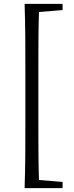

<svg xmlns="http://www.w3.org/2000/svg" viewBox="-20 -798 384 991"><path d="M144 173H303V141L181 131C178 30 178 -72 178 -172V-433C178 -535 178 -636 181 -736L303 -746V-778H107C111 -663 111 -547 111 -433V-172C111 -56 111 61 107 173Z"/></svg>

Font: Noto Serif CJK KR
Style: Regular
Weight: 400
Designer: Ryoko NISHIZUKA 西塚涼子 (kana & ideographs); Frank Grießhammer (Latin, Greek & Cyrillic); Wenlong ZHANG 张文龙 (bopomofo); San
Foundry: Adobe
Version: Version 2.001;hotconv 1.1.0;makeotfexe 2.6.0